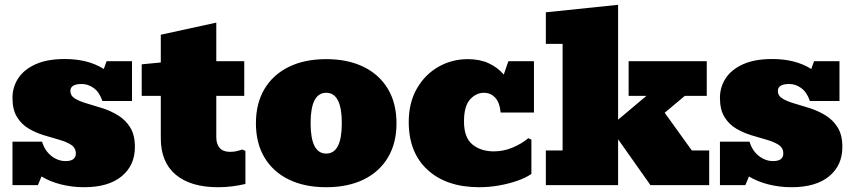

<svg xmlns="http://www.w3.org/2000/svg" viewBox="-20 -782 3601 811"><path d="M335 8.8Q285.2 8.8 238.3 -2.9Q191.4 -14.6 155.3 -36.6L140.1 0H32.7V-183.6H157.7Q168.9 -145.5 196.8 -123.5Q224.6 -101.6 257.3 -101.6Q300.3 -101.6 300.3 -133.8Q300.3 -157.2 281 -169.9Q261.7 -182.6 231.2 -191.4Q200.7 -200.2 166.5 -210.4Q132.3 -220.7 101.8 -238.5Q71.3 -256.3 52 -287.4Q32.7 -318.4 32.7 -368.7Q32.7 -414.1 56.9 -451.2Q81.1 -488.3 130.1 -510.5Q179.2 -532.7 253.4 -532.7Q301.3 -532.7 342 -522.7Q382.8 -512.7 418.5 -490.7L430.2 -523.4H537.6V-355.5H412.6Q399.9 -392.6 376.2 -409.9Q352.5 -427.2 325.2 -427.2Q277.3 -427.2 277.3 -397.9Q277.3 -377.4 297.1 -365.5Q316.9 -353.5 347.9 -344.7Q378.9 -335.9 413.6 -324.7Q448.2 -313.5 479.2 -294.4Q510.3 -275.4 530 -243.7Q549.8 -211.9 549.8 -161.1Q549.8 -83.5 493.9 -37.4Q438 8.8 335 8.8Z M900.9 8.8Q785.2 8.8 722.2 -44.2Q659.2 -97.2 659.2 -197.8V-377H578.6V-510.3L659.2 -518.1V-635.3L893.6 -686.5V-523.4H1011.7V-377H893.6V-202.6Q893.6 -173.3 908 -157Q922.4 -140.6 951.7 -140.6Q968.8 -140.6 980.7 -143.8Q992.7 -147 1003.4 -150.4L1016.6 -144.5V-4.9Q988.8 1.5 960.7 5.1Q932.6 8.8 900.9 8.8Z M1357.9 8.8Q1266.1 8.8 1199.5 -23.9Q1132.8 -56.6 1096.9 -117.2Q1061 -177.7 1061 -261.2Q1061 -345.2 1096.9 -405.8Q1132.8 -466.3 1199.5 -499.3Q1266.1 -532.2 1357.9 -532.2Q1449.7 -532.2 1516.4 -499.3Q1583 -466.3 1618.9 -405.8Q1654.8 -345.2 1654.8 -261.2Q1654.8 -177.7 1618.9 -117.2Q1583 -56.6 1516.4 -23.9Q1449.7 8.8 1357.9 8.8ZM1357.9 -133.3Q1423.8 -133.3 1423.8 -261.7Q1423.8 -390.1 1357.9 -390.1Q1292 -390.1 1292 -261.7Q1292 -133.3 1357.9 -133.3Z M2004.9 8.8Q1866.2 8.8 1786.4 -64.2Q1706.5 -137.2 1706.5 -266.6Q1706.5 -347.7 1740.5 -407.2Q1774.4 -466.8 1831.3 -499.5Q1888.2 -532.2 1956.5 -532.2Q2006.3 -532.2 2043.9 -514.9Q2081.5 -497.6 2107.9 -467.3L2127.4 -523.4H2235.4V-306.6H2094.7Q2090.8 -348.6 2071.8 -369.4Q2052.7 -390.1 2023.9 -390.1Q1991.2 -390.1 1965.6 -362.1Q1939.9 -334 1939.9 -268.6Q1939.9 -200.7 1975.6 -171.6Q2011.2 -142.6 2065.9 -142.6Q2106.9 -142.6 2145.3 -158.7Q2183.6 -174.8 2211.4 -198.2L2224.6 -192.4V-47.4Q2201.7 -31.2 2165.5 -18.6Q2129.4 -5.9 2087.4 1.5Q2045.4 8.8 2004.9 8.8Z M2285.6 0V-146.5H2356.4V-596.7H2285.6V-730L2590.8 -761.7V-276.4L2710.4 -377H2635.3V-523.4H2965.3V-377H2872.6L2787.6 -305.7L2902.3 -146.5H2975.6V0H2727.5L2590.8 -193.8V0Z M3323.2 8.8Q3273.4 8.8 3226.6 -2.9Q3179.7 -14.6 3143.6 -36.6L3128.4 0H3021V-183.6H3146Q3157.2 -145.5 3185.1 -123.5Q3212.9 -101.6 3245.6 -101.6Q3288.6 -101.6 3288.6 -133.8Q3288.6 -157.2 3269.3 -169.9Q3250 -182.6 3219.5 -191.4Q3189 -200.2 3154.8 -210.4Q3120.6 -220.7 3090.1 -238.5Q3059.6 -256.3 3040.3 -287.4Q3021 -318.4 3021 -368.7Q3021 -414.1 3045.2 -451.2Q3069.3 -488.3 3118.4 -510.5Q3167.5 -532.7 3241.7 -532.7Q3289.6 -532.7 3330.3 -522.7Q3371.1 -512.7 3406.7 -490.7L3418.5 -523.4H3525.9V-355.5H3400.9Q3388.2 -392.6 3364.5 -409.9Q3340.8 -427.2 3313.5 -427.2Q3265.6 -427.2 3265.6 -397.9Q3265.6 -377.4 3285.4 -365.5Q3305.2 -353.5 3336.2 -344.7Q3367.2 -335.9 3401.9 -324.7Q3436.5 -313.5 3467.5 -294.4Q3498.5 -275.4 3518.3 -243.7Q3538.1 -211.9 3538.1 -161.1Q3538.1 -83.5 3482.2 -37.4Q3426.3 8.8 3323.2 8.8Z"/></svg>

Font: Bevan
Style: Regular
Weight: 400
Designer: Vernon Adams
Foundry: Vernon Adams
Version: Version 2.100; ttfautohint (v1.8.3)